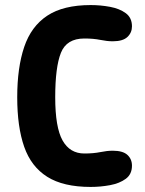

<svg xmlns="http://www.w3.org/2000/svg" viewBox="-20 -731 573 758"><path d="M198 -347Q198 -228 227 -176.5Q256 -125 313 -125Q349 -125 376 -130.5Q403 -136 425 -136Q465 -136 483 -119.5Q501 -103 501 -77Q501 -43 476.5 -25Q452 -7 414.5 0Q377 7 338 7Q230 7 166.5 -33Q103 -73 75.5 -151.5Q48 -230 48 -347Q48 -464 75.5 -545.5Q103 -627 166.5 -669Q230 -711 338 -711Q377 -711 414.5 -704Q452 -697 476.5 -679Q501 -661 501 -627Q501 -602 483 -585Q465 -568 425 -568Q403 -568 376 -573.5Q349 -579 313 -579Q243 -579 220.5 -522.5Q198 -466 198 -347Z"/></svg>

Font: Madimi One
Style: Regular
Weight: 400
Designer: Taurai Valerie Mtake, Mirko Velimirovic
Foundry: TaVaTake
Version: Version 1.000; ttfautohint (v1.8.4.7-5d5b)